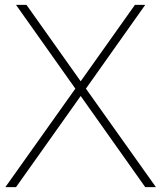

<svg xmlns="http://www.w3.org/2000/svg" viewBox="-20 -770 664 790"><path d="M45.9 0H2L290 -405.3L45.9 -750H88.9L312 -435.5L535.2 -750H577.6L333.5 -405.3L621.6 0H577.6L312 -375Z"/></svg>

Font: Spartan MB ExtLt
Style: Regular
Weight: 200
Designer: Matt Bailey, Mirko Velimirovic
Foundry: Matt Bailey
Version: Version 1.005